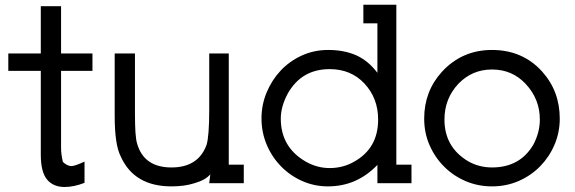

<svg xmlns="http://www.w3.org/2000/svg" viewBox="-20 -750 2353 786"><path d="M230 -143.5Q230 -118.5 237.5 -87Q244.5 -80 254.2 -75Q264 -70 271.5 -70Q286.5 -70 326 -88.5V-1.5Q282.5 15.5 244.5 15.5Q198 15.5 172.5 -15.2Q147 -46 147 -117V-460H14V-531H147V-724.5H230V-531H358.5V-460H230Z M841 -36.5Q821.5 -13 776 0Q756 6.5 732.2 9.8Q708.5 13 682 13Q530 13 475 -108Q461.5 -134 455.5 -176Q449.5 -218 449.5 -276V-531H532.5V-284Q532.5 -239 534.5 -208.2Q536.5 -177.5 541.5 -161.5Q569.5 -64.5 682 -64.5Q791.5 -64.5 825.5 -156.5Q836.5 -193 836.5 -299.5V-531H916.5V-76H978V0H836.5Z M1525 -75Q1441 13 1322.5 13Q1267.5 13 1218.2 -8.5Q1169 -30 1131.2 -68.2Q1093.5 -106.5 1072 -157.2Q1050.5 -208 1050.5 -265.5Q1050.5 -321 1071.5 -371.5Q1092.5 -422 1128.8 -460.8Q1165 -499.5 1215 -522.5Q1265 -545.5 1324 -545.5Q1388.5 -545.5 1437.8 -523.8Q1487 -502 1525 -452V-654.5H1467.5V-730.5H1602.5V-76H1664.5V0H1525ZM1329.5 -467Q1214.5 -467 1158 -367Q1129.5 -314 1129.5 -264.5Q1129.5 -147.5 1231.5 -88.5Q1278 -62 1329.5 -62Q1384.5 -62 1430.5 -88.5Q1528 -143.5 1528 -260.5Q1528 -348.5 1471 -409Q1416 -467 1329.5 -467Z M1994 13Q1937.5 13 1887.5 -8Q1837.5 -29 1799.5 -66.5Q1761.5 -104 1739 -154.5Q1716.5 -205 1716.5 -264.5Q1716.5 -376 1789 -456Q1871.5 -545.5 1994 -545.5Q2119 -545.5 2199 -457.5Q2271.5 -377 2271.5 -264.5Q2271.5 -208 2250.2 -158Q2229 -108 2191.8 -69.8Q2154.5 -31.5 2103.8 -9.2Q2053 13 1994 13ZM1994 -465.5Q1912.5 -465.5 1856 -406.5Q1799.5 -346 1799.5 -260.5Q1799.5 -147.5 1897 -89.5Q1941.5 -64.5 1994 -64.5Q2109.5 -64.5 2164 -159Q2190 -209 2190 -260.5Q2190 -344.5 2132 -406.5Q2077 -465.5 1994 -465.5Z"/></svg>

Font: MM Phetkon
Style: Regular
Weight: 400
Designer: Khon Soe Zaw Thu
Version: Version 1.00 July 15, 2016, initial release